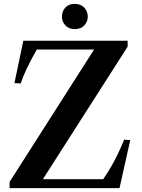

<svg xmlns="http://www.w3.org/2000/svg" viewBox="-20 -972 732 992"><path d="M29.5 0V-32L466 -716H170Q138 -659.5 117.5 -616Q97 -572.5 87 -541L54.5 -542.5L100.5 -761.5H639.5V-731L201.5 -46H513Q537 -81 554.8 -111.8Q572.5 -142.5 588.5 -175.8Q604.5 -209 621.5 -250.5L653 -248L597.5 0ZM366 -821.5Q335 -821.5 317.5 -841Q300 -860.5 300 -886Q300 -913.5 317.5 -932.8Q335 -952 366 -952Q397 -952 415.2 -932.8Q433.5 -913.5 433.5 -886Q433.5 -860.5 415.8 -841Q398 -821.5 366 -821.5Z"/></svg>

Font: Libre Caslon Text Medium
Style: Regular
Weight: 500
Designer: Pablo Impallari, Rodrigo Fuenzalida, Katja Schimmel
Foundry: Pablo Impallari, Rodrigo Fuenzalida
Version: Version 2.000